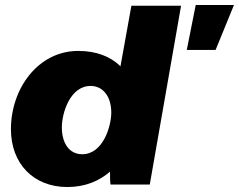

<svg xmlns="http://www.w3.org/2000/svg" viewBox="-20 -743 962 773"><path d="M425 0H583L709 -720H509L465 -476C426 -515 368 -538 295 -538C133 -538 24 -386 24 -223C24 -84 115 10 251 10C324 10 380 -15 423 -52C423 -32 423 -11 425 0ZM345 -397C395 -397 428 -354 428 -290C428 -235 395 -122 311 -122C260 -122 229 -165 229 -230C229 -288 262 -397 345 -397ZM732 -542H848L922 -723H768Z"/></svg>

Font: Fixel Display 20240404 Black
Style: Italic
Weight: 900
Italic angle: -10°
Designer: AlfaBravo + MacPaw
Foundry: Kyrylo Tkachov, Marchela Mozhyna, Serhii Makarenko, Maria Weinstein, Zakhar Kryvoshyya
Version: Version 1.211;Glyphs 3.2 (3225)